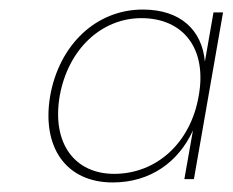

<svg xmlns="http://www.w3.org/2000/svg" viewBox="-20 -729 487 402"><path d="M85 -528C67 -421 118 -347 216 -347C295 -347 354 -390 384 -456L366 -354H386L447 -703H427L409 -600C403 -666 358 -709 279 -709C181 -709 104 -635 85 -528ZM396 -528C379 -429 307 -365 219 -365C137 -365 88 -428 105 -528C123 -628 194 -691 276 -691C364 -691 414 -627 396 -528Z"/></svg>

Font: Poppins Devanagari Thin
Style: Italic
Weight: 100
Italic angle: -10°
Designer: Ninad Kale (Devanagari), Jonny Pinhorn (Latin)
Foundry: Indian Type Foundry
Version: 4.005